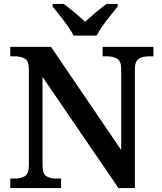

<svg xmlns="http://www.w3.org/2000/svg" viewBox="-20 -951 817 971"><path d="M32 0V-48H56Q85 -48 105.5 -60Q126 -72 126 -116V-602Q126 -643 105.5 -654.5Q85 -666 58 -666H32V-714H238L593 -192V-602Q593 -642 572.5 -654Q552 -666 524 -666H499V-714H756V-666H730Q701 -666 681.5 -653.5Q662 -641 662 -598V0H579L195 -562V-116Q195 -72 214.5 -60Q234 -48 264 -48H289V0ZM352 -771Q341 -794 322 -820.5Q303 -847 282.5 -873Q262 -899 246 -918V-931H302Q326 -914 357 -888Q388 -862 410 -841Q433 -862 464 -888Q495 -914 519 -931H575V-918Q560 -899 539 -873Q518 -847 499 -820.5Q480 -794 469 -771Z"/></svg>

Font: Noto Serif Hentaigana SemiBold
Style: Regular
Weight: 600
Designer: Kazuhiro Yamada
Foundry: nipponia
Version: Version 1.000; ttfautohint (v1.8.4.7-5d5b)